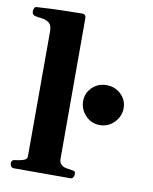

<svg xmlns="http://www.w3.org/2000/svg" viewBox="-85 -820 705 884"><g transform="rotate(10 268.0 -378.0)"><path d="M39.6 0Q31.2 0 27.1 -7.3Q22.9 -14.6 22.9 -20Q22.9 -36.6 39.1 -38.1Q57.1 -39.6 76.2 -45.2Q95.2 -50.8 95.2 -64.5L95.7 -648.4Q95.7 -679.2 80.8 -689.9Q65.9 -700.7 46.6 -702.6Q27.3 -704.6 13.2 -708Q8.3 -710.4 4.9 -714.4Q1.5 -718.3 1.5 -727.5Q1.5 -733.4 4.6 -741Q7.8 -748.5 13.2 -749Q81.1 -753.4 140.6 -754.9Q200.2 -756.3 230.5 -756.3Q234.4 -756.3 239.7 -752.2Q245.1 -748 245.1 -736.3V-80.6Q245.1 -62 255.1 -53.5Q265.1 -44.9 279.1 -42.2Q293 -39.6 304.7 -38.1Q314.9 -37.1 318.6 -34.2Q322.3 -31.2 322.3 -20Q322.3 -14.6 318.1 -7.3Q314 0 305.7 0ZM301.3 -360.4Q301.3 -397.9 328.4 -424.6Q355.5 -451.2 395.5 -451.2Q435.5 -451.2 463.1 -424.6Q490.7 -397.9 490.7 -360.4Q490.7 -322.3 463.1 -293.5Q435.5 -264.6 395.5 -264.6Q355.5 -264.6 328.4 -293.5Q301.3 -322.3 301.3 -360.4Z"/></g></svg>

Font: Gelasio
Style: Regular
Weight: 400
Designer: Eben Sorkin
Foundry: Eben Sorkin
Version: Version 1.008